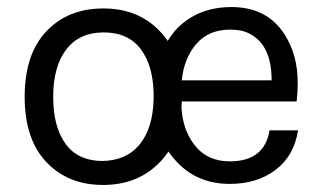

<svg xmlns="http://www.w3.org/2000/svg" viewBox="-20 -514 916 545"><path d="M50 -239Q50 -360 111.5 -425Q173 -490 273 -490Q373 -490 434 -425Q446 -413 456 -398Q465 -412 476 -426Q537 -494 637.5 -494Q738 -494 788 -416Q825 -358 825 -280Q825 -278 825 -276Q825 -252 822 -226H496Q496 -219 495 -211Q498 -147 531 -104Q567 -56 632 -56Q731 -56 745 -144H826Q815 -72 762.5 -32Q710 8 632 8Q536 8 476 -61Q466 -72 458 -84Q448 -68 434 -54Q372 11 272.5 11Q173 11 111.5 -54Q50 -119 50 -239ZM166 -106Q200 -58 270 -57Q340 -58 378 -106Q414 -152 416 -232Q416 -238 416 -243Q416 -247 416 -251Q414 -328 380 -374Q344 -422 274.5 -422Q205 -422 168 -373.5Q131 -325 131 -239.5Q131 -154 166 -106ZM496 -286H751Q751 -386 689 -418Q667 -430 634 -430Q572 -430 537 -389Q502 -348 496 -286Z"/></svg>

Font: Karmilla
Style: Regular
Weight: 400
Designer: Jonathan Pinhorn
Version: Version 1.000